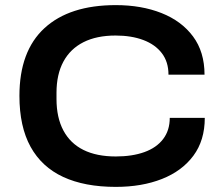

<svg xmlns="http://www.w3.org/2000/svg" viewBox="-20 -719 874 751"><path d="M433 12Q311 12 227 -27Q143 -66 99.5 -145Q56 -224 56 -344Q56 -519 154 -609Q252 -699 433 -699Q533 -699 611.5 -668Q690 -637 735 -576.5Q780 -516 780 -427H639Q639 -477 613 -511Q587 -545 540.5 -562.5Q494 -580 432 -580Q358 -580 306.5 -554Q255 -528 228 -478Q201 -428 201 -356V-332Q201 -259 228 -208.5Q255 -158 306.5 -132.5Q358 -107 433 -107Q497 -107 544.5 -124Q592 -141 618 -175Q644 -209 644 -258H781Q781 -170 736.5 -110Q692 -50 613.5 -19Q535 12 433 12Z"/></svg>

Font: Archivo SemiExpanded SemiBold
Style: Regular
Weight: 600
Width: 6
Designer: Hector Gatti
Foundry: Omnibus-Type
Version: Version 2.001